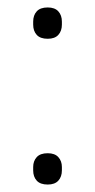

<svg xmlns="http://www.w3.org/2000/svg" viewBox="-20 -483 255 515"><path d="M108 -379Q88 -379 78.5 -389.5Q69 -400 69 -417V-425Q69 -442 78.5 -452.5Q88 -463 108 -463Q127 -463 136.5 -452.5Q146 -442 146 -425V-417Q146 -400 136.5 -389.5Q127 -379 108 -379ZM108 12Q88 12 78.5 1.5Q69 -9 69 -26V-35Q69 -51 78.5 -61.5Q88 -72 108 -72Q127 -72 136.5 -61.5Q146 -51 146 -35V-26Q146 -9 136.5 1.5Q127 12 108 12Z"/></svg>

Font: Sofia Sans Light
Style: Regular
Weight: 300
Designer: Botio Nikoltchev, Ani Petrova
Foundry: lettersoup
Version: Version 4.100; ttfautohint (v1.8.3)